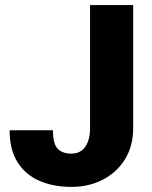

<svg xmlns="http://www.w3.org/2000/svg" viewBox="-20 -731 602 761"><path d="M336.9 -223.1V-710.9H507.8V-223.1Q507.8 -151.9 475.3 -99.6Q442.9 -47.4 387.5 -18.8Q332 9.8 263.2 9.8Q191.9 9.8 136.5 -14.2Q81.1 -38.1 49.6 -87.9Q18.1 -137.7 18.1 -214.8H189.9Q189.9 -160.6 208.7 -141.4Q227.5 -122.1 263.2 -122.1Q298.3 -122.1 317.6 -148.9Q336.9 -175.8 336.9 -223.1Z"/></svg>

Font: Vazirmatn UI FD Black
Style: Regular
Weight: 900
Designer: Saber Rastikerdar
Foundry: Saber Rastikerdar
Version: Version 33.003